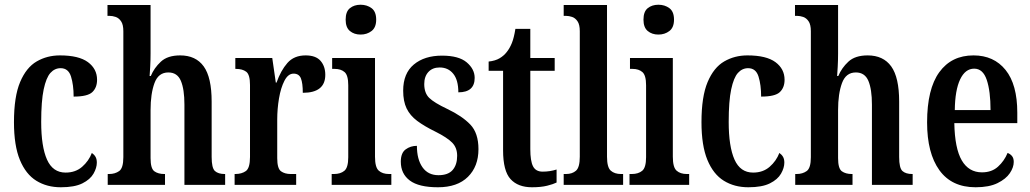

<svg xmlns="http://www.w3.org/2000/svg" viewBox="-20 -781 4352 811"><path d="M237 10Q178 10 133.5 -17.5Q89 -45 64 -105.5Q39 -166 39 -265Q39 -373 65 -434.5Q91 -496 135 -521.5Q179 -547 233 -547Q313 -547 351.5 -518.5Q390 -490 390 -444Q390 -411 370 -392Q350 -373 291 -373Q291 -422 280 -457.5Q269 -493 236 -493Q211 -493 193 -473Q175 -453 164.5 -403.5Q154 -354 154 -266Q154 -162 178.5 -107Q203 -52 257 -52Q299 -52 327 -76.5Q355 -101 368 -135Q378 -128 383.5 -118.5Q389 -109 389 -94Q389 -72 375 -47.5Q361 -23 328 -6.5Q295 10 237 10Z M435 0V-46H441Q466 -46 483.5 -58.5Q501 -71 501 -117V-649Q501 -677 491.5 -691Q482 -705 468.5 -709.5Q455 -714 443 -714H434V-760H616V-555Q616 -527 614.5 -499.5Q613 -472 612 -460H617Q631 -494 659.5 -520.5Q688 -547 741 -547Q807 -547 840.5 -500.5Q874 -454 874 -352V-118Q874 -71 888 -58.5Q902 -46 929 -46H931V0H759V-339Q759 -404 744 -439.5Q729 -475 691 -475Q649 -475 632.5 -430Q616 -385 616 -316V-113Q616 -69 632 -57.5Q648 -46 674 -46H677V0Z M971 0V-46H974Q1001 -46 1018.5 -58.5Q1036 -71 1036 -118V-422Q1036 -466 1020 -478Q1004 -490 977 -490H974V-536H1130L1145 -432H1148Q1166 -483 1194 -515Q1222 -547 1271 -547Q1314 -547 1334 -524Q1354 -501 1354 -465Q1354 -389 1259 -389Q1259 -430 1251 -450Q1243 -470 1220 -470Q1197 -470 1181.5 -440Q1166 -410 1158.5 -365.5Q1151 -321 1151 -276V-113Q1151 -69 1167 -57.5Q1183 -46 1208 -46H1231V0Z M1503 -635Q1476 -635 1458 -650Q1440 -665 1440 -698Q1440 -732 1458 -746.5Q1476 -761 1503 -761Q1530 -761 1549.5 -746.5Q1569 -732 1569 -698Q1569 -665 1549.5 -650Q1530 -635 1503 -635ZM1381 0V-46H1391Q1418 -46 1434.5 -59.5Q1451 -73 1451 -117V-421Q1451 -463 1435.5 -476.5Q1420 -490 1394 -490H1383V-536H1564V-119Q1564 -74 1580 -60Q1596 -46 1623 -46H1633V0Z M1830 10Q1749 10 1711 -18.5Q1673 -47 1673 -98Q1673 -135 1693.5 -150Q1714 -165 1741 -165Q1741 -108 1764.5 -74.5Q1788 -41 1832 -41Q1873 -41 1892 -63Q1911 -85 1911 -123Q1911 -157 1890 -178.5Q1869 -200 1819 -225Q1772 -248 1742 -270.5Q1712 -293 1697.5 -323Q1683 -353 1683 -398Q1683 -471 1728 -508.5Q1773 -546 1847 -546Q1918 -546 1951.5 -517.5Q1985 -489 1985 -452Q1985 -391 1916 -391Q1916 -443 1894.5 -469.5Q1873 -496 1837 -496Q1807 -496 1789.5 -477Q1772 -458 1772 -426Q1772 -388 1793 -367.5Q1814 -347 1869 -321Q1932 -291 1966.5 -255Q2001 -219 2001 -151Q2001 -78 1956.5 -34Q1912 10 1830 10Z M2227 10Q2168 10 2136.5 -24.5Q2105 -59 2105 -146V-482H2044V-521Q2072 -524 2090.5 -535Q2109 -546 2121 -562Q2133 -577 2142 -599Q2151 -621 2157 -659H2220V-536H2323V-482H2220V-151Q2220 -101 2231.5 -78.5Q2243 -56 2272 -56Q2303 -56 2331 -65V-10Q2317 -3 2291 3.5Q2265 10 2227 10Z M2361 0V-46H2371Q2397 -46 2413 -60Q2429 -74 2429 -119V-649Q2429 -677 2419.5 -691Q2410 -705 2396.5 -709.5Q2383 -714 2371 -714H2361V-760H2544V-119Q2544 -74 2560 -60Q2576 -46 2603 -46H2612V0Z M2761 -635Q2734 -635 2716 -650Q2698 -665 2698 -698Q2698 -732 2716 -746.5Q2734 -761 2761 -761Q2788 -761 2807.5 -746.5Q2827 -732 2827 -698Q2827 -665 2807.5 -650Q2788 -635 2761 -635ZM2639 0V-46H2649Q2676 -46 2692.5 -59.5Q2709 -73 2709 -117V-421Q2709 -463 2693.5 -476.5Q2678 -490 2652 -490H2641V-536H2822V-119Q2822 -74 2838 -60Q2854 -46 2881 -46H2891V0Z M3141 10Q3082 10 3037.5 -17.5Q2993 -45 2968 -105.5Q2943 -166 2943 -265Q2943 -373 2969 -434.5Q2995 -496 3039 -521.5Q3083 -547 3137 -547Q3217 -547 3255.5 -518.5Q3294 -490 3294 -444Q3294 -411 3274 -392Q3254 -373 3195 -373Q3195 -422 3184 -457.5Q3173 -493 3140 -493Q3115 -493 3097 -473Q3079 -453 3068.5 -403.5Q3058 -354 3058 -266Q3058 -162 3082.5 -107Q3107 -52 3161 -52Q3203 -52 3231 -76.5Q3259 -101 3272 -135Q3282 -128 3287.5 -118.5Q3293 -109 3293 -94Q3293 -72 3279 -47.5Q3265 -23 3232 -6.5Q3199 10 3141 10Z M3339 0V-46H3345Q3370 -46 3387.5 -58.5Q3405 -71 3405 -117V-649Q3405 -677 3395.5 -691Q3386 -705 3372.5 -709.5Q3359 -714 3347 -714H3338V-760H3520V-555Q3520 -527 3518.5 -499.5Q3517 -472 3516 -460H3521Q3535 -494 3563.5 -520.5Q3592 -547 3645 -547Q3711 -547 3744.5 -500.5Q3778 -454 3778 -352V-118Q3778 -71 3792 -58.5Q3806 -46 3833 -46H3835V0H3663V-339Q3663 -404 3648 -439.5Q3633 -475 3595 -475Q3553 -475 3536.5 -430Q3520 -385 3520 -316V-113Q3520 -69 3536 -57.5Q3552 -46 3578 -46H3581V0Z M4101 10Q4000 10 3948 -62Q3896 -134 3896 -264Q3896 -405 3947.5 -476Q3999 -547 4092 -547Q4178 -547 4227.5 -485.5Q4277 -424 4277 -305V-261H4011Q4013 -154 4042.5 -103.5Q4072 -53 4128 -53Q4169 -53 4195.5 -77Q4222 -101 4236 -135Q4247 -131 4254.5 -122Q4262 -113 4262 -97Q4262 -74 4245.5 -49.5Q4229 -25 4193.5 -7.5Q4158 10 4101 10ZM4164 -316Q4164 -396 4148 -443.5Q4132 -491 4095 -491Q4057 -491 4035.5 -445.5Q4014 -400 4013 -316Z"/></svg>

Font: Noto Serif Ethiopic ExtraCondensed SemiBold
Style: Regular
Weight: 600
Width: 2
Designer: Monotype Design Team
Foundry: Monotype Imaging Inc.
Version: Version 2.102; ttfautohint (v1.8.4.7-5d5b)